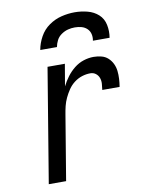

<svg xmlns="http://www.w3.org/2000/svg" viewBox="-84 -801 667 862"><g transform="rotate(-10 250.0 -370.0)"><path d="M68 0 154 -520H233L216 -420Q227 -442 242 -462Q257 -482 276.5 -497.5Q296 -513 319 -520.5Q342 -528 365 -528Q383 -528 400.5 -523.5Q418 -519 430.5 -507.5Q443 -496 450.5 -480.5Q458 -465 460 -447.5Q462 -430 461 -411.5Q460 -393 457 -375H378Q380 -389 381 -403Q382 -417 377.5 -429.5Q373 -442 362.5 -450Q352 -458 338 -458Q319 -458 300 -452Q281 -446 264.5 -433.5Q248 -421 236.5 -404Q225 -387 216.5 -369Q208 -351 203.5 -332.5Q199 -314 196 -295L147 0ZM135 -600Q140 -630 156 -659Q172 -688 198.5 -706.5Q225 -725 255.5 -732.5Q286 -740 316 -740Q346 -740 374.5 -732.5Q403 -725 423.5 -706.5Q444 -688 450 -659Q456 -630 451 -600H375Q378 -616 374.5 -630.5Q371 -645 360.5 -655Q350 -665 335.5 -669Q321 -673 305 -673Q289 -673 273.5 -669Q258 -665 243.5 -655Q229 -645 221.5 -630.5Q214 -616 211 -600Z"/></g></svg>

Font: Iosevka Custom
Style: Italic
Weight: 400
Italic angle: -9°
Monospace: yes
Designer: Belleve Invis
Foundry: Belleve Invis
Version: Version 30.3.3; ttfautohint (v1.8.3)